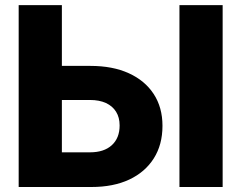

<svg xmlns="http://www.w3.org/2000/svg" viewBox="-20 -748 965 768"><path d="M163.1 -484.4H341.8Q430.7 -484.4 495.1 -455.1Q559.6 -425.8 594.7 -372.1Q629.9 -318.4 629.9 -244.6Q629.9 -169.4 595.2 -114.5Q560.5 -59.6 497.1 -29.8Q433.6 0 345.7 0H54.7V-727.5H227.5V-138.7H339.8Q396 -138.7 427.2 -167.2Q458.5 -195.8 458.5 -246.1Q458.5 -278.3 444.3 -301Q430.2 -323.7 403.8 -335.9Q377.4 -348.1 339.8 -348.1H163.1ZM870.6 -727.5V0H697.8V-727.5Z"/></svg>

Font: Inter 18pt ExtraBold
Style: Regular
Weight: 800
Designer: Rasmus Andersson
Foundry: rsms
Version: Version 4.001;git-66647c0bb